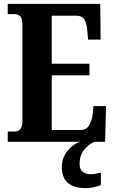

<svg xmlns="http://www.w3.org/2000/svg" viewBox="-20 -734 591 994"><path d="M20 0V-53H57Q96 -53 96 -109V-600Q96 -640 83.5 -650.5Q71 -661 56 -661H20V-714H499L501 -529H436L432 -576Q429 -614 416.5 -633.5Q404 -653 373 -653H248V-404H443V-344H248V-61H397Q426 -61 440 -83Q454 -105 459 -138L464 -185H529L524 0ZM428 240Q364 240 332 213.5Q300 187 300 130Q300 83 330 46.5Q360 10 397 0H469Q443 10 417.5 39Q392 68 392 115Q392 143 408.5 155.5Q425 168 449 168Q470 168 502 160V224Q488 231 464.5 235.5Q441 240 428 240Z"/></svg>

Font: Noto Serif Myanmar ExtraCondensed ExtraBold
Style: Regular
Weight: 800
Width: 2
Designer: Ben Mitchell and the Monotype Design Team
Foundry: Monotype Imaging Inc.
Version: Version 2.106; ttfautohint (v1.8.4.7-5d5b)